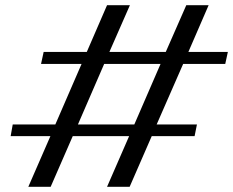

<svg xmlns="http://www.w3.org/2000/svg" viewBox="-20 -709 897 739"><path d="M685 -463 583 -230H738L729 -185H564L479 10H392L477 -185H260L175 10H89L174 -185H21L29 -230H193L294 -463H138L148 -509H314L392 -689H480L401 -509H618L697 -689H783L705 -509H857L847 -463ZM598 -463H381L280 -230H497Z"/></svg>

Font: Trirong SemiBold
Style: Italic
Weight: 600
Italic angle: -12°
Designer: Katatrad Team
Foundry: CadsonDemak
Version: Version 1.001